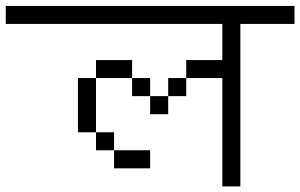

<svg xmlns="http://www.w3.org/2000/svg" viewBox="-20 -708 1040 665"><path d="M500 -125V-187.5H375V-125ZM1000 -625V-687.5H0V-625H750Q750 -625 750 -500H625V-437.5H562.5V-375H500V-312.5H562.5V-375H625V-437.5H750Q750 -437.5 750 -62.5H812.5V-625ZM375 -187.5V-250H312.5V-187.5ZM312.5 -250V-437.5H250V-250ZM500 -375V-437.5H437.5V-375ZM312.5 -437.5H437.5V-500H312.5Z"/></svg>

Font: CalcUnifontExMono
Style: Regular
Weight: 500
Version: Version 15.0.06